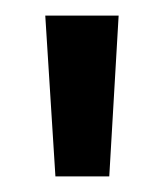

<svg xmlns="http://www.w3.org/2000/svg" viewBox="-20 -775 210 246"><path d="M51 -549 38 -755H132L120 -549Z"/></svg>

Font: DM Sans 17pt Medium
Style: Regular
Weight: 500
Version: Version 4.004;gftools[0.9.30]